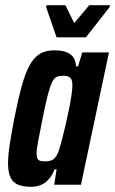

<svg xmlns="http://www.w3.org/2000/svg" viewBox="-20 -712 444 740"><path d="M101 8Q70 8 50 0Q30 -8 20.5 -28Q11 -48 11 -83Q11 -113 17.5 -155Q24 -197 35 -255Q50 -330 64 -381Q78 -432 95 -462Q112 -492 134.5 -505Q157 -518 190 -518Q218 -518 236 -511Q254 -504 263 -490.5Q272 -477 273 -456H281L297 -510H400L292 0H189L198 -59H190Q180 -33 165 -18Q150 -3 133.5 2.5Q117 8 101 8ZM155 -90Q168 -90 177.5 -93.5Q187 -97 194.5 -107Q202 -117 208 -135Q212 -148 218.5 -172.5Q225 -197 232 -227.5Q239 -258 245.5 -289Q252 -320 255.5 -345Q259 -370 259 -383Q259 -405 250.5 -412.5Q242 -420 224 -420Q209 -420 199 -416Q189 -412 181 -396Q173 -380 164.5 -347Q156 -314 144 -255Q133 -199 127 -167.5Q121 -136 121 -120Q121 -107 124.5 -100.5Q128 -94 135.5 -92Q143 -90 155 -90ZM198 -568 158 -684 159 -692H232L266 -623L324 -692H404L402 -684L311 -568Z"/></svg>

Font: Saira ExtraCondensed
Style: Bold Italic
Weight: 700
Width: 2
Italic angle: -12°
Designer: Hector Gatti with collaboration of the Omnibus-Type team
Foundry: Omnibus-Type
Version: Version 1.101